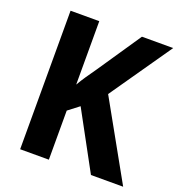

<svg xmlns="http://www.w3.org/2000/svg" viewBox="-129 -822 867 930"><g transform="rotate(20 304.0 -357.0)"><path d="M608 0 386 -397 606 -714H445L294 -491C268 -454 243 -419 225 -387V-714H77V0H225V-253L281 -296L442 0Z"/></g></svg>

Font: Noto Sans Georgian SemiCondensed Bold
Style: Regular
Weight: 700
Width: 4
Designer: Monotype Design Team, Akaki Razmadze
Foundry: Google LLC
Version: Version 2.005